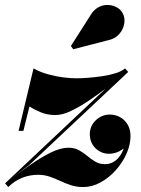

<svg xmlns="http://www.w3.org/2000/svg" viewBox="-58 -746 570 776"><path d="M-37.5 -5 372 -390.5 460 -455 59.5 -78.5ZM-24.5 10 -37.5 -5Q15.5 -45.5 62.2 -78.2Q109 -111 148.2 -130Q187.5 -149 218.5 -149Q243 -149 261 -139Q279 -129 294.8 -115.8Q310.5 -102.5 327.5 -92.5Q344.5 -82.5 366.5 -82.5Q390.5 -82.5 409 -97Q427.5 -111.5 438.5 -137.2Q449.5 -163 449.5 -196.5H468.5Q468.5 -177 456 -160.8Q443.5 -144.5 424 -134.5Q404.5 -124.5 382 -124.5Q361.5 -124.5 343.8 -134.8Q326 -145 315.5 -162.8Q305 -180.5 305 -203Q305 -237 329.2 -260Q353.5 -283 386 -283Q408.5 -283 427.8 -272.2Q447 -261.5 458.2 -242Q469.5 -222.5 469.5 -196.5Q469.5 -161.5 453.5 -125.2Q437.5 -89 410 -58.2Q382.5 -27.5 348.5 -8.8Q314.5 10 278.5 10Q251.5 10 228.8 2.5Q206 -5 185.2 -14.8Q164.5 -24.5 142.8 -32Q121 -39.5 96.5 -39.5Q60.5 -39.5 30 -26.8Q-0.5 -14 -24.5 10ZM17 -217 77.5 -469.5Q104.5 -454.5 136 -445.8Q167.5 -437 198 -433.2Q228.5 -429.5 251.5 -429.5Q269.5 -429.5 296.8 -431.5Q324 -433.5 353.5 -437.8Q383 -442 408.2 -449.8Q433.5 -457.5 447.5 -469.5L460.5 -455Q423 -428.5 383 -398.2Q343 -368 303.8 -341.2Q264.5 -314.5 229.2 -297.8Q194 -281 166.5 -281Q133.5 -281 107 -292Q80.5 -303 61 -315.5L36.5 -217ZM238 -547 228.5 -560 307.5 -684Q320.5 -706 338.5 -716Q356.5 -726 375.2 -726Q394 -726 409.8 -718.5Q425.5 -711 434 -699Q447.5 -679.5 444.8 -654.5Q442 -629.5 424.5 -609Q407 -588.5 375.5 -582.5Z"/></svg>

Font: Bodoni Moda 11pt ExtraBold
Style: Italic
Weight: 800
Italic angle: -13°
Version: Version 2.004